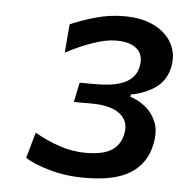

<svg xmlns="http://www.w3.org/2000/svg" viewBox="-42 -812 536 561"><g transform="rotate(5 226.5 -532.0)"><path d="M225 -291.5Q171.5 -291.5 124 -304.8Q76.5 -318 51 -335L72.5 -410.5Q106.5 -390.5 145.2 -377.5Q184 -364.5 222 -364.5Q274 -364.5 298.8 -380.8Q323.5 -397 330 -427Q339 -465.5 311.8 -487.5Q284.5 -509.5 226.5 -509.5H175.5L187.5 -567H236Q292.5 -567 322.2 -582.5Q352 -598 358 -629Q365 -661 345.8 -680Q326.5 -699 283.5 -699Q254.5 -699 216.5 -686Q178.5 -673 136.5 -651L143.5 -734.5Q175.5 -748.5 216 -760.2Q256.5 -772 301 -772Q354 -772 390.2 -753.2Q426.5 -734.5 442.2 -703.2Q458 -672 450 -635Q441 -595 410.5 -574Q380 -553 340 -546L338.5 -539Q360 -533 381.5 -516.5Q403 -500 414.5 -473Q426 -446 418 -407.5Q407 -351 361.2 -321.2Q315.5 -291.5 225 -291.5Z"/></g></svg>

Font: Commissioner Medium
Style: Italic
Weight: 500
Italic angle: -12°
Designer: Kostas Bartsokas
Foundry: Kostas Bartsokas
Version: Version 1.000; ttfautohint (v1.8.3)